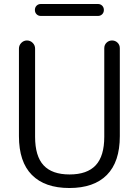

<svg xmlns="http://www.w3.org/2000/svg" viewBox="-20 -933 696 963"><path d="M75 -250V-689Q75 -706 87 -718Q99 -730 115 -730Q132 -730 144 -718Q156 -706 156 -689V-247Q156 -150 198.5 -104Q241 -58 329 -58Q417 -58 460 -104Q503 -150 503 -247V-691Q503 -708 514.5 -719Q526 -730 542 -730Q558 -730 569.5 -719Q581 -708 581 -691V-250Q581 -121 516 -55.5Q451 10 328 10Q205 10 140 -55.5Q75 -121 75 -250ZM185 -913H471Q484 -913 492.5 -904.5Q501 -896 501 -883Q501 -870 492.5 -861.5Q484 -853 471 -853H185Q172 -853 163.5 -861.5Q155 -870 155 -883Q155 -896 163.5 -904.5Q172 -913 185 -913Z"/></svg>

Font: Rounded Mplus 1c
Style: Regular
Weight: 400
Version: Version 1.059.20150529